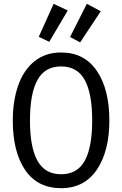

<svg xmlns="http://www.w3.org/2000/svg" viewBox="-20 -975 640 1006"><path d="M300 11Q177 11 112 -84Q47 -179 47 -343Q47 -448 76 -529Q105 -610 162 -655Q219 -700 300 -700Q422 -700 487.5 -603.5Q553 -507 553 -344Q553 -183 487.5 -86Q422 11 300 11ZM300 -627Q215 -627 176 -555.5Q137 -484 137 -343Q137 -203 176.5 -132.5Q216 -62 300 -62Q385 -62 424 -132.5Q463 -203 463 -344Q463 -485 424 -556Q385 -627 300 -627ZM261 -955 335 -920 238 -756 183 -782ZM435 -955 508 -916 400 -753 347 -781Z"/></svg>

Font: Fira Mono
Style: Regular
Weight: 400
Designer: Carrois Corporate & Edenspiekermann AG
Foundry: Carrois Corporate GbR & Edenspiekermann AG
Version: Version 3.206